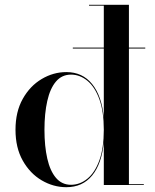

<svg xmlns="http://www.w3.org/2000/svg" viewBox="-20 -770 647 799"><path d="M283 -568V-572H584.5V-568ZM256 9Q202 9 153.5 -19.5Q105 -48 74.8 -101.5Q44.5 -155 44.5 -230Q44.5 -305 74.8 -358.8Q105 -412.5 153.5 -441.2Q202 -470 256 -470Q323 -470 363.2 -420.5Q403.5 -371 412 -281V-746.5H350.5V-750H516.5V-3.5H578.5V0H412V-178.5Q403.5 -88.5 363.5 -39.8Q323.5 9 256 9ZM275.5 -1Q312.5 -1 343.8 -26.5Q375 -52 393.5 -102.8Q412 -153.5 412 -230Q412 -306 393.5 -357Q375 -408 343.8 -433.8Q312.5 -459.5 275.5 -459.5Q237.5 -459.5 213 -430.8Q188.5 -402 176.8 -350Q165 -298 165 -230Q165 -161.5 176.8 -110Q188.5 -58.5 213 -29.8Q237.5 -1 275.5 -1Z"/></svg>

Font: Bodoni Moda 48pt Medium
Style: Regular
Weight: 500
Designer: Owen Earl
Foundry: indestructible type
Version: Version 2.005